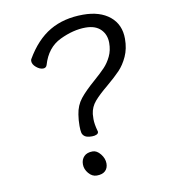

<svg xmlns="http://www.w3.org/2000/svg" viewBox="-81 -768 763 862"><g transform="rotate(-10 300.0 -337.0)"><path d="M301 -153Q278 -153 268 -160Q258 -167 255.5 -178Q253 -189 253 -209Q253 -235 257 -260Q263 -301 286.5 -330.5Q310 -360 354 -398Q386 -426 404.5 -445.5Q423 -465 436 -492Q449 -519 449 -553Q449 -591 425 -615Q401 -639 356 -639Q300 -639 238.5 -609.5Q177 -580 155 -504Q151 -491 137 -491Q122 -491 106 -504.5Q90 -518 90 -533Q90 -539 92 -542Q139 -623 203 -660.5Q267 -698 355 -698Q432 -698 477 -661Q522 -624 522 -559Q522 -514 506 -479Q490 -444 467.5 -420.5Q445 -397 407 -365Q367 -332 346 -307.5Q325 -283 321 -251Q320 -243 320 -228Q320 -205 329 -173L330 -169Q330 -161 321.5 -157Q313 -153 301 -153ZM291 24Q270 24 254 5Q238 -14 238 -36Q238 -58 251.5 -72Q265 -86 291 -86Q310 -86 326.5 -65.5Q343 -45 343 -22Q343 -1 330 11.5Q317 24 291 24Z"/></g></svg>

Font: Fusion Kai T
Style: Regular
Weight: 400
Designer: Fontworks Inc.
Version: Version 24.134;May 13, 2024